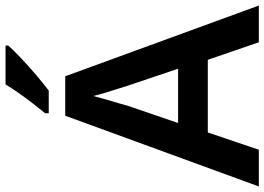

<svg xmlns="http://www.w3.org/2000/svg" viewBox="-154 -824 978 711"><g transform="rotate(-90 335.5 -469.0)"><path d="M534 0 469 -189H200L136 0H0L262 -717H408L670 0ZM374 -483Q370 -497 362 -521Q354 -545 346.5 -570.5Q339 -596 335 -613Q330 -593 322.5 -567Q315 -541 308 -518Q301 -495 298 -483L235 -299H436ZM522 -928Q506 -910 475.5 -881Q445 -852 412 -824Q379 -796 355 -778H271V-791Q286 -809 306 -835Q326 -861 345.5 -888.5Q365 -916 378 -938H522Z"/></g></svg>

Font: Noto Sans Ethiopic SemiBold
Style: Regular
Weight: 600
Designer: Monotype Design Team
Foundry: Monotype Imaging Inc.
Version: Version 2.102; ttfautohint (v1.8.4.7-5d5b)